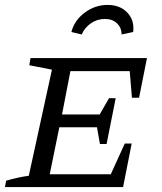

<svg xmlns="http://www.w3.org/2000/svg" viewBox="-20 -760 658 780"><path d="M0 0 5 -26Q29 -33 52 -38Q75 -43 97 -46L191 -477L99 -495L104 -524H577L545 -363H516L507 -471H266L232 -295H385L423 -361H450L413 -175H386L374 -243H221L182 -52H430L487 -177H515L480 0ZM417 -740Q468 -740 497.5 -708.5Q527 -677 521 -630L474 -620Q474 -647 455.5 -665Q437 -683 406 -683Q375 -683 349.5 -665.5Q324 -648 312 -620L270 -630Q282 -677 324 -708.5Q366 -740 417 -740Z"/></svg>

Font: Piazzolla SC
Style: Italic
Weight: 400
Italic angle: -11.3°
Designer: Juan Pablo del Peral
Foundry: Huerta Tipografica
Version: Version 1.330